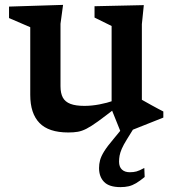

<svg xmlns="http://www.w3.org/2000/svg" viewBox="-20 -532 712 787"><path d="M228 -178.5Q228 -150 237.5 -132.2Q247 -114.5 268.8 -106.2Q290.5 -98 326 -98Q355.5 -98 387.2 -104Q419 -110 446 -119.5L455 -90Q410 -55 381.8 -34.5Q353.5 -14 334.2 -4.2Q315 5.5 298.5 8.2Q282 11 260 11Q179.5 11 141.8 -28Q104 -67 104 -143V-420.5L17 -458V-505L238.5 -512L228 -434.5ZM475.5 11 437.5 -83.5V-425.5L367.5 -460V-506.5L569.5 -511L561.5 -433V-123Q566 -120.5 577.2 -114.2Q588.5 -108 602.2 -100.2Q616 -92.5 628.8 -85.8Q641.5 -79 649.5 -75V-50L496 11ZM500 39.5Q486 62 479.2 77.8Q472.5 93.5 470.2 106Q468 118.5 468 130.5Q468 152 479.8 163Q491.5 174 512 174Q527 174 539.2 170.8Q551.5 167.5 571.5 156.5L573 193.5Q553.5 209.5 538 218.8Q522.5 228 507.5 231.5Q492.5 235 474 235Q427.5 235 406.8 213.8Q386 192.5 386 157Q386 140.5 390.2 124.5Q394.5 108.5 407.2 88Q420 67.5 445.5 37.5L499 -27.5H541.5Z"/></svg>

Font: Newsreader 7pt Medium
Style: Regular
Weight: 500
Designer: Hugues Gentile
Foundry: Production Type
Version: Version 1.003